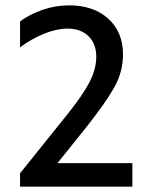

<svg xmlns="http://www.w3.org/2000/svg" viewBox="-20 -698 570 718"><path d="M475 -88V0H55V-50L234 -273Q290 -343 315 -391.5Q340 -440 340 -486Q340 -534 311 -562.5Q282 -591 233 -591Q192 -591 145 -572Q98 -553 55 -521V-618Q90 -644 138.5 -661Q187 -678 238 -678Q330 -678 385 -628Q440 -578 440 -494Q440 -430 408 -372.5Q376 -315 304 -224L195 -88Z"/></svg>

Font: Madhuban
Style: Regular
Weight: 400
Designer: jaikishan Patel
Foundry: MagicType
Version: Version 1.000